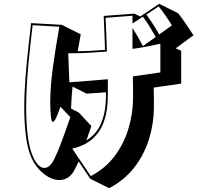

<svg xmlns="http://www.w3.org/2000/svg" viewBox="-20 -861 1041 1013"><path d="M395 -9Q390 1 385 11.5Q380 22 375 32Q360 62 339 75.5Q318 89 294 89Q254 89 213 57.5Q172 26 148 -24Q126 -71 117 -141Q108 -211 108 -290Q108 -370 114.5 -452.5Q121 -535 129.5 -609.5Q138 -684 144 -739L306 -730L406 -680Q402 -658 398 -635.5Q394 -613 390 -591Q426 -591 462 -593Q498 -595 534 -598Q533 -640 531 -684.5Q529 -729 527 -777L689 -789L720 -774L820 -841L920 -791Q942 -763 962 -733.5Q982 -704 1001 -675L907 -606L936 -593V-420Q898 -414 862 -409Q826 -404 791 -399Q792 -368 792 -340.5Q792 -313 792 -290Q791 -206 765.5 -125Q740 -44 688.5 22.5Q637 89 556 132L456 82ZM887 -727Q873 -750 854 -777.5Q835 -805 817 -827L752 -784Q771 -759 788.5 -731.5Q806 -704 820 -679ZM826 -630Q792 -623 754.5 -615.5Q717 -608 679 -603V-714Q694 -690 708 -665.5Q722 -641 734 -618L802 -666Q786 -694 769 -721.5Q752 -749 734 -773L679 -737V-778L537 -767Q539 -724 541 -678.5Q543 -633 544 -589Q495 -585 448.5 -582.5Q402 -580 359 -580H340L346 -427Q391 -430 442.5 -434Q494 -438 549 -443Q549 -406 549 -376Q549 -346 548 -325Q545 -264 526 -213.5Q507 -163 467 -127.5Q427 -92 361 -77L459 68Q534 29 583 -35Q632 -99 656.5 -178.5Q681 -258 682 -340Q682 -365 682 -395Q682 -425 681 -458Q719 -463 755.5 -468.5Q792 -474 826 -479ZM299 -298Q284 -254 274.5 -236Q265 -218 259 -218Q252 -218 249 -243Q247 -261 246 -280Q245 -299 245 -319Q245 -405 259.5 -509Q274 -613 293 -720L152 -728Q146 -676 138 -604Q130 -532 124 -451Q118 -370 118 -291Q118 -212 126.5 -143.5Q135 -75 157 -28Q183 25 214 25Q243 25 266 -21Q286 -62 306 -116Q326 -170 351 -243ZM436 -120Q489 -154 512 -207Q535 -260 538 -325Q539 -336 539 -348Q539 -360 539 -374Q514 -372 488.5 -370.5Q463 -369 437 -367L363 -404Q358 -358 356.5 -323Q355 -288 355 -288L396 -267L462 -196Z"/></svg>

Font: Rampart One
Style: Regular
Weight: 400
Designer: Fontworks Inc.
Foundry: Fontworks Inc.
Version: Version 1.100